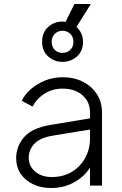

<svg xmlns="http://www.w3.org/2000/svg" viewBox="-20 -930 613 962"><path d="M235 12Q185 12 145.5 -7Q106 -26 83.5 -59.5Q61 -93 61 -138Q61 -196 100 -242Q139 -288 232 -304L431 -337V-367Q431 -420 393 -453Q355 -486 294 -486Q243 -486 203.5 -461Q164 -436 143 -396L89 -425Q104 -457 134.5 -483.5Q165 -510 206 -526.5Q247 -543 294 -543Q351 -543 395.5 -520.5Q440 -498 465.5 -458Q491 -418 491 -367V0H431V-91Q406 -48 354 -18Q302 12 235 12ZM124 -140Q124 -97 156.5 -70Q189 -43 239 -43Q297 -43 340 -69Q383 -95 407 -139Q431 -183 431 -235V-281L248 -251Q180 -240 152 -209.5Q124 -179 124 -140ZM293 -620Q252 -620 221.5 -647Q191 -674 191 -721Q191 -767 221 -794.5Q251 -822 293 -822Q301 -822 308 -820L353 -910H435L363 -795Q378 -782 387 -763Q396 -744 396 -721Q396 -674 365.5 -647Q335 -620 293 -620ZM293 -665Q316 -665 332 -680Q348 -695 348 -721Q348 -745 332 -760.5Q316 -776 293 -776Q271 -776 255 -761Q239 -746 239 -721Q239 -695 254.5 -680Q270 -665 293 -665Z"/></svg>

Font: Plus Jakarta Sans Light
Style: Regular
Weight: 300
Designer: Gumpita Rahayu
Foundry: Tokotype
Version: Version 2.006; ttfautohint (v1.8.4.7-5d5b)